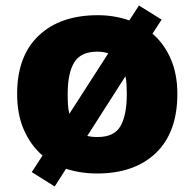

<svg xmlns="http://www.w3.org/2000/svg" viewBox="-20 -618 705 695"><path d="M622 -278Q622 -139 544.5 -64.5Q467 10 331 10Q272 10 219 -7L178 57L95 5L134 -55Q91 -92 66.5 -148Q42 -204 42 -278Q42 -415 120 -489Q198 -563 334 -563Q365 -563 394 -558Q423 -553 448 -544L483 -598L565 -547L532 -496Q574 -460 598 -405Q622 -350 622 -278ZM225 -278Q225 -257 226 -239.5Q227 -222 231 -206L372 -425Q354 -431 332 -431Q273 -431 249 -392.5Q225 -354 225 -278ZM439 -278Q439 -296 438 -312.5Q437 -329 434 -342L296 -126Q311 -122 333 -122Q394 -122 416.5 -162Q439 -202 439 -278Z"/></svg>

Font: Noto Sans Oriya Blk
Style: Regular
Weight: 900
Designer: Amélie Bonet and Sol Matas
Foundry: Google LLC
Version: Version 2.006; ttfautohint (v1.8.4.7-5d5b)